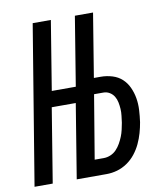

<svg xmlns="http://www.w3.org/2000/svg" viewBox="-82 -805 765 874"><g transform="rotate(-10 300.0 -367.5)"><path d="M7 0 128 -735H212L160 -416H271L323 -735H407L359 -441H390Q418 -441 444 -433Q470 -425 488.5 -408Q507 -391 518 -367Q529 -343 533.5 -316.5Q538 -290 536.5 -262Q535 -234 531 -206Q527 -182 520 -157.5Q513 -133 502 -109.5Q491 -86 474.5 -65Q458 -44 436 -29Q414 -14 389.5 -7Q365 0 340 0H202L258 -343H147L91 0ZM340 -74Q356 -74 371.5 -80.5Q387 -87 398.5 -99Q410 -111 418.5 -126Q427 -141 433 -156Q439 -171 442.5 -186.5Q446 -202 449 -218Q451 -234 453 -250Q455 -266 454 -281.5Q453 -297 450 -312Q447 -327 439.5 -339.5Q432 -352 419 -360Q406 -368 390 -368H347L298 -74Z"/></g></svg>

Font: Iosevka Extended Oblique
Style: Regular
Weight: 400
Width: 7
Italic angle: -9°
Monospace: yes
Designer: Belleve Invis
Foundry: Belleve Invis
Version: Version 32.0.1; ttfautohint (v1.8.4)